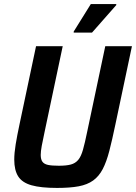

<svg xmlns="http://www.w3.org/2000/svg" viewBox="-20 -915 668 943"><path d="M260 8Q181 8 135 -5Q89 -18 69.5 -48.5Q50 -79 50 -131Q50 -163 57 -206Q64 -249 76 -305L157 -688H288L199 -267Q190 -226 185 -198.5Q180 -171 180 -154Q180 -132 188.5 -120.5Q197 -109 216 -105Q235 -101 269 -101Q306 -101 328 -107Q350 -113 364 -129.5Q378 -146 387.5 -179.5Q397 -213 408 -267L497 -688H628L547 -305Q531 -228 517 -174Q503 -120 484.5 -84.5Q466 -49 437.5 -28.5Q409 -8 366.5 0Q324 8 260 8ZM342 -755V-760L426 -895H551V-890L432 -755Z"/></svg>

Font: Saira SemiCondensed SemiBold
Style: Italic
Weight: 600
Width: 4
Italic angle: -12°
Designer: Hector Gatti with collaboration of the Omnibus-Type team
Foundry: Omnibus-Type
Version: Version 1.101